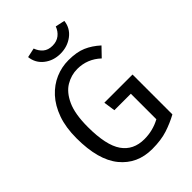

<svg xmlns="http://www.w3.org/2000/svg" viewBox="-265 -1023 1146 1146"><g transform="rotate(-45 307.5 -450.5)"><path d="M321.5 11.8Q195.9 11.8 121.3 -79.2Q46.7 -170.3 46.7 -353.3Q46.7 -444.6 71 -512.8Q95.4 -581 137.4 -626.7Q179.5 -672.3 232.3 -694.9Q285.1 -717.4 342.1 -717.4Q411.3 -717.4 456.9 -697.7Q502.6 -677.9 544.1 -640L490.3 -584.1Q427.2 -643.1 342.6 -643.1Q291.3 -643.1 245.4 -615.9Q199.5 -588.7 170.8 -525.6Q142.1 -462.6 142.1 -353.3Q142.1 -199.5 189.7 -131.3Q237.4 -63.1 329.7 -63.1Q401.5 -63.1 464.1 -96.9V-312.3H325.1L314.4 -386.2H552.3V-49.7Q504.6 -23.6 450.5 -5.9Q396.4 11.8 321.5 11.8ZM336.4 -777.9Q277.4 -777.9 234.4 -811.5Q191.3 -845.1 185.1 -900.5L244.6 -913.3Q255.4 -883.1 277.7 -864.1Q300 -845.1 336.4 -845.1Q372.3 -845.1 396.4 -864.1Q420.5 -883.1 431.3 -913.3L490.8 -900.5Q484.6 -845.1 440.3 -811.5Q395.9 -777.9 336.4 -777.9Z"/></g></svg>

Font: FiraCode Nerd Font
Style: Regular
Weight: 400
Designer: Carrois Corporate, Edenspiekermann AG, Nikita Prokopov
Foundry: Carrois Corporate, Edenspiekermann AG, Nikita Prokopov
Version: Version 6.002;Nerd Fonts 2.2.2